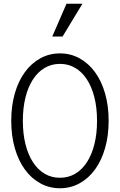

<svg xmlns="http://www.w3.org/2000/svg" viewBox="-20 -995 640 1025"><path d="M300 10Q357 10 405 -16.5Q453 -43 487.5 -90.5Q522 -138 541 -204.5Q560 -271 560 -350Q560 -430 541 -496Q522 -562 487.5 -609.5Q453 -657 405 -683.5Q357 -710 300 -710Q243 -710 195 -683.5Q147 -657 112.5 -609.5Q78 -562 59 -496Q40 -430 40 -350Q40 -271 59 -204.5Q78 -138 112.5 -90.5Q147 -43 195 -16.5Q243 10 300 10ZM300 -46Q255 -46 218.5 -67.5Q182 -89 156 -129Q130 -169 116 -225Q102 -281 102 -350Q102 -419 116 -475Q130 -531 156 -571Q182 -611 218.5 -632.5Q255 -654 300 -654Q345 -654 381.5 -632.5Q418 -611 444 -571Q470 -531 484 -475Q498 -419 498 -350Q498 -281 484 -225Q470 -169 444 -129Q418 -89 381.5 -67.5Q345 -46 300 -46ZM420 -975H335L259 -800H314Z"/></svg>

Font: CommitMonoV143 ExtLt
Style: Regular
Weight: 200
Monospace: yes
Designer: Eigil Nikolajsen
Foundry: Eigil Nikolajsen
Version: Version 1.143